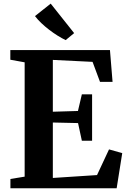

<svg xmlns="http://www.w3.org/2000/svg" viewBox="-20 -1012 688 1032"><path d="M112.5 -62.5V-677L35.5 -691V-743H571L585 -572H517.5L477.5 -679.5L264 -690V-411.5L399 -415.5L420 -505H475V-255.5H420L399.5 -350.5L264 -353.5V-55.5L501.5 -71L566 -209L637 -189L607 0H36V-50ZM332.5 -796.5Q312 -806.5 289.5 -820.5Q267 -834.5 244.5 -851.8Q222 -869 202.2 -887.8Q182.5 -906.5 168 -925.5L252.5 -992.5L378.5 -834L333 -796.5Z"/></svg>

Font: Merriweather 48pt
Style: Bold
Weight: 700
Version: Version 2.100